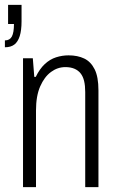

<svg xmlns="http://www.w3.org/2000/svg" viewBox="-33 -764 478 784"><path d="M61 0V-526H101L107 -450H113Q129 -483 150 -502.5Q171 -522 196 -530Q221 -538 247 -538Q284 -538 311 -525Q338 -512 353.5 -481Q369 -450 369 -395V0H315V-388Q315 -414 310.5 -433Q306 -452 296 -464.5Q286 -477 270.5 -483.5Q255 -490 234 -490Q202 -490 175 -470Q148 -450 131 -411Q114 -372 114 -313V0ZM-13 -571V-599Q7 -599 15.5 -615Q24 -631 24 -666H0V-744H55V-677Q55 -640 47.5 -616.5Q40 -593 25.5 -582Q11 -571 -13 -571Z"/></svg>

Font: Archivo Condensed ExtraLight
Style: Regular
Weight: 250
Width: 3
Designer: Hector Gatti
Foundry: Omnibus-Type
Version: Version 2.001